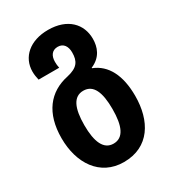

<svg xmlns="http://www.w3.org/2000/svg" viewBox="-194 -661 912 1016"><g transform="rotate(-30 262.0 -153.5)"><path d="M261 250C417 250 487 127 487 -24C487 -150 444 -233 362 -265V-268C426 -295 444 -348 444 -398C444 -487 381 -557 261 -557C151 -557 80 -495 80 -406C80 -388 83 -372 87 -354H213C210 -367 209 -379 209 -392C209 -430 227 -454 261 -454C296 -454 313 -427 313 -390C313 -336 294 -307 228 -292C109 -267 37 -178 37 -24C37 128 115 250 261 250ZM262 138C202 138 176 78 176 -24C176 -128 202 -185 262 -185C323 -185 348 -127 348 -24C348 79 323 138 262 138Z"/></g></svg>

Font: Noto Sans Georgian Condensed Bold
Style: Regular
Weight: 700
Width: 3
Designer: Monotype Design Team, Akaki Razmadze
Foundry: Google LLC
Version: Version 2.005